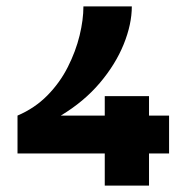

<svg xmlns="http://www.w3.org/2000/svg" viewBox="-20 -583 591 603"><path d="M35 -101V-220Q89 -243 128.5 -283Q168 -323 193 -372.5Q218 -422 230 -471.5Q242 -521 242 -563H394Q394 -507 368.5 -444Q343 -381 293.5 -322.5Q244 -264 171 -220H511V-101ZM309 0V-281H448V0Z"/></svg>

Font: Darker Grotesque Light Black
Style: Regular
Weight: 900
Version: Version 1.000;gftools[0.9.28]